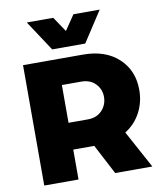

<svg xmlns="http://www.w3.org/2000/svg" viewBox="-95 -960 878 1037"><g transform="rotate(-10 344.5 -442.0)"><path d="M392.1 -660.2Q514.2 -660.2 586.2 -593.5Q658.2 -526.9 658.2 -419.9Q658.2 -353 628.4 -296.6Q598.6 -240.2 543.9 -206.1L655.8 0H452.1L366.2 -164.1H251V0H63V-660.2ZM123 -883.8H268.1L323.2 -801.8L378.9 -883.8H522.9L414.1 -716.8H232.9ZM251 -311H356.9Q406.2 -311 435.1 -342Q463.9 -373 463.9 -416Q463.9 -458 435.1 -488Q406.2 -518.1 356.9 -518.1H251Z"/></g></svg>

Font: Human Sans Black
Style: Regular
Weight: 800
Designer: Tim Radville
Foundry: Continuum
Version: Version 1.000;FEAKit 1.0